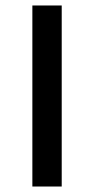

<svg xmlns="http://www.w3.org/2000/svg" viewBox="-20 -680 343 700"><path d="M205 -660V0H98V-660Z"/></svg>

Font: Elaine Sans Medium
Style: Regular
Weight: 500
Designer: Wei Huang
Foundry: Wei Huang
Version: Version 2.001;PS 002.001;hotconv 1.0.88;makeotf.lib2.5.64775